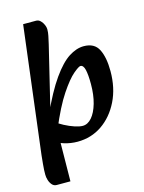

<svg xmlns="http://www.w3.org/2000/svg" viewBox="-134 -774 803 1071"><g transform="rotate(-15 267.5 -238.5)"><path d="M232 16Q193 16 156 4.5Q119 -7 90 -21L128 -129Q151 -111 180.5 -95.5Q210 -80 237.5 -71Q265 -62 283 -62Q312 -62 335.5 -89Q359 -116 373 -164.5Q387 -213 387 -276Q387 -330 380 -359Q373 -388 356 -388Q346 -388 314 -361Q282 -334 237 -267Q192 -200 141 -78L114 -166Q171 -292 221 -362.5Q271 -433 315.5 -461.5Q360 -490 402 -490Q464 -490 487.5 -443Q511 -396 511 -317Q511 -220 474 -145Q437 -70 374.5 -27Q312 16 232 16ZM57 219Q41 219 30.5 207Q20 195 15 178.5Q10 162 10 147Q10 134 10.5 120Q11 106 13 86.5Q15 67 18 36L108 -696H183Q197 -696 208 -685Q219 -674 225 -659.5Q231 -645 231 -634Q231 -615 227 -596.5Q223 -578 217 -551L130 -191H163L148 -56L139 -43L136 219Z"/></g></svg>

Font: Alkatra Medium
Style: Regular
Weight: 500
Designer: Suman Bhandary
Version: Version 1.100;gftools[0.9.22]